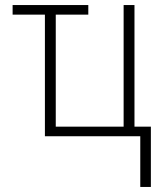

<svg xmlns="http://www.w3.org/2000/svg" viewBox="-20 -540 640 761"><path d="M536 201V0H158V-482H30V-520H330V-482H201V-38H470V-520H513V-38H578V201Z"/></svg>

Font: Iosevka SS04 XLt Ex
Style: Regular
Weight: 200
Width: 7
Monospace: yes
Designer: Belleve Invis
Foundry: Belleve Invis
Version: Version 19.0.0; ttfautohint (v1.8.4)